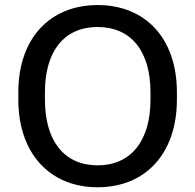

<svg xmlns="http://www.w3.org/2000/svg" viewBox="-20 -749 791 778"><path d="M375.5 9.8C568.4 9.8 696.8 -125.5 696.8 -345.7V-375C696.8 -593.8 569.3 -728.5 375.5 -728.5C182.1 -728.5 54.2 -593.3 54.2 -375V-345.7C54.2 -126.5 182.6 9.8 375.5 9.8ZM375.5 -79.1C242.2 -79.1 162.1 -175.3 162.1 -345.7V-375C162.1 -544.4 242.2 -639.6 375.5 -639.6C509.3 -639.6 589.8 -543.9 589.8 -375V-345.7C589.8 -175.8 508.8 -79.1 375.5 -79.1Z"/></svg>

Font: Winston
Style: Regular
Weight: 400
Designer: Vernon Adams, Kim Jin-seong, David Berlow, Cristiano Sobral
Foundry: The Winston Project Authors
Version: Version 3.004